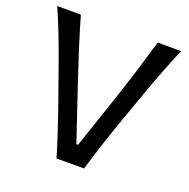

<svg xmlns="http://www.w3.org/2000/svg" viewBox="-133 -884 997 1012"><g transform="rotate(20 365.5 -378.0)"><path d="M289.6 0Q272.9 -56.6 252 -120.8Q231 -185.1 211.9 -239.7L127.9 -477.1Q106.4 -537.6 77.4 -613.5Q48.3 -689.5 18.1 -756.3H150.9Q173.8 -675.3 202.9 -584.5Q231.9 -493.7 258.8 -413.6L362.3 -106.4H371.6L476.1 -415.5Q503.4 -497.1 530.8 -585.7Q558.1 -674.3 582 -756.3H712.9Q684.6 -689.9 655.8 -614.7Q627 -539.6 605 -478L520.5 -239.3Q501.5 -184.6 481.2 -121.3Q460.9 -58.1 443.8 0Z"/></g></svg>

Font: Pinar DS1 Medium
Style: Regular
Weight: 500
Designer: Amin Abedi
Version: Version 3.000